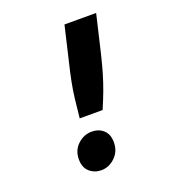

<svg xmlns="http://www.w3.org/2000/svg" viewBox="-129 -793 819 906"><g transform="rotate(-20 280.0 -340.0)"><path d="M213 -252Q218 -304 223 -346Q228 -388 236 -428.5Q244 -469 255 -514L297 -693H456L412 -506Q399 -452 387 -411.5Q375 -371 361 -333.5Q347 -296 328 -252ZM226 13Q192 13 167.5 -8.5Q143 -30 143 -71Q143 -117 174 -145.5Q205 -174 244 -174Q279 -174 302.5 -153Q326 -132 326 -91Q326 -46 295.5 -16.5Q265 13 226 13Z"/></g></svg>

Font: Ubuntu Sans Mono
Style: Bold Italic
Weight: 700
Italic angle: -13.5°
Monospace: yes
Designer: Dalton Maag Ltd
Foundry: Dalton Maag Ltd
Version: Version 1.006